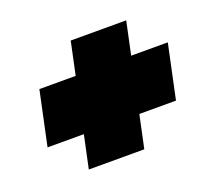

<svg xmlns="http://www.w3.org/2000/svg" viewBox="-72 -563 562 517"><g transform="rotate(-20 209.5 -304.5)"><path d="M122 -227H18L51 -382H155L175 -476H334L314 -382H419L386 -227H281L261 -133H102Z"/></g></svg>

Font: Prompt ExtraBold
Style: Italic
Weight: 800
Italic angle: -12°
Designer: Katatrad Team
Foundry: CadsonDemak
Version: Version 1.001